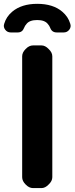

<svg xmlns="http://www.w3.org/2000/svg" viewBox="-51 -963 382 983"><path d="M239.3 -796.9H275.4Q293 -796.9 303.7 -811Q314.5 -825.2 308.6 -841.8Q297.9 -877.9 267.6 -903.3Q220.7 -943.4 139.6 -943.4Q59.6 -943.4 11.7 -903.3Q-18.6 -877.9 -29.3 -841.8Q-35.2 -825.2 -24.4 -811Q-13.7 -796.9 3.9 -796.9H40Q63.5 -796.9 72.3 -820.3Q76.2 -831.1 85 -840.8Q100.6 -860.4 139.6 -860.4Q177.7 -860.4 193.4 -840.8Q202.1 -831.1 206.1 -820.3Q214.8 -796.9 239.3 -796.9ZM62.5 -674.8Q62.5 -694.3 80.1 -711.9Q97.7 -730.5 118.2 -730.5Q128.9 -730.5 139.6 -730.5Q150.4 -730.5 161.1 -730.5Q180.7 -730.5 198.2 -711.9Q216.8 -694.3 216.8 -674.8Q216.8 -520.5 216.8 -365.2Q216.8 -210.9 216.8 -55.7Q216.8 -36.1 198.2 -18.6Q180.7 0 161.1 0Q150.4 0 139.6 0Q128.9 0 118.2 0Q97.7 0 80.1 -18.6Q62.5 -36.1 62.5 -55.7Q62.5 -210.9 62.5 -365.2Q62.5 -520.5 62.5 -674.8Z"/></svg>

Font: DeepSea
Style: Bold
Weight: 700
Designer: Stem
Version: Version 3.019;git-0a5106e0b